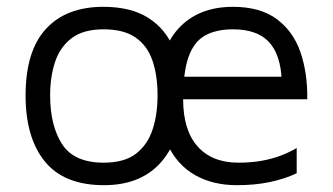

<svg xmlns="http://www.w3.org/2000/svg" viewBox="-20 -528 976 563"><path d="M285 15Q168 15 111.5 -54.5Q55 -124 55 -248Q55 -378 114.5 -443Q174 -508 283 -508Q364 -508 415 -475.5Q466 -443 490 -384.5Q514 -326 514 -248Q514 -125 454.5 -55Q395 15 285 15ZM284 -51Q345 -51 379 -77.5Q413 -104 427.5 -148.5Q442 -193 442 -248Q442 -307 427 -350.5Q412 -394 377.5 -418Q343 -442 284 -442Q224 -442 190 -416Q156 -390 141.5 -346.5Q127 -303 127 -248Q127 -160 162 -105.5Q197 -51 284 -51ZM675 15Q604 15 552 -14.5Q500 -44 472 -103Q444 -162 444 -250Q444 -379 502.5 -443.5Q561 -508 663 -508Q743 -508 791.5 -472Q840 -436 861 -375Q882 -314 881 -237H480L485 -303H834L806 -293Q803 -368 768.5 -405Q734 -442 663 -442Q614 -442 581.5 -424Q549 -406 533 -361.5Q517 -317 517 -237Q517 -146 559.5 -98.5Q602 -51 679 -51Q716 -51 747 -56.5Q778 -62 804 -72Q830 -82 850 -94V-20Q814 -3 770.5 6Q727 15 675 15Z"/></svg>

Font: Maven Pro
Style: Regular
Weight: 400
Designer: Joe Prince
Foundry: Joe Prince
Version: Version 2.103